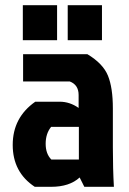

<svg xmlns="http://www.w3.org/2000/svg" viewBox="-20 -720 498 740"><path d="M284 -231H177Q156 -205 156 -166Q156 -127 178 -105H284ZM69 -511H317Q377 -475 396 -428.5Q415 -382 415 -302V-152Q415 -69 419 0H305L287 -36Q248 0 177 0H114Q29 -56 29 -161.5Q29 -267 116 -328H210Q249 -328 283 -304V-354Q283 -393 249 -406H69ZM68 -565V-700H200V-565ZM241 -565V-700H373V-565Z"/></svg>

Font: Jockey One
Style: Regular
Weight: 400
Designer: TypeTogether
Foundry: TypeTogether
Version: Version 1.002